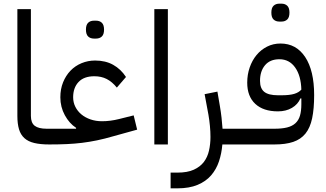

<svg xmlns="http://www.w3.org/2000/svg" viewBox="-20 -790 1783 1050"><path d="M249 0Q201 0 167.5 -8Q134 -16 113.5 -34.5Q93 -53 84 -83Q75 -113 75 -156V-740H149V-156Q149 -118 170 -102Q191 -86 235 -86H270V-20L250 0Z M250 -66 270 -86H396V-91Q359 -115 334.5 -160Q310 -205 310 -258Q310 -303 325 -340Q340 -377 365.5 -403.5Q391 -430 426 -444.5Q461 -459 500 -459Q557 -459 599 -435.5Q641 -412 669 -369L619 -311Q593 -343 563.5 -358Q534 -373 496 -373Q439 -373 409.5 -341.5Q380 -310 380 -258Q380 -230 392 -206Q404 -182 425 -164.5Q446 -147 475 -137Q504 -127 538 -127Q583 -127 631 -139L711 -159L730 -81L600 -45Q552 -31 511 -22.5Q470 -14 429.5 -9Q389 -4 345.5 -2Q302 0 250 0ZM494 -579Q474 -579 462 -590.5Q450 -602 450 -628Q450 -654 462 -665.5Q474 -677 494 -677H505Q525 -677 537 -665.5Q549 -654 549 -628Q549 -602 537 -590.5Q525 -579 505 -579Z M824 -740H898V0H824Z M913 154H950Q1005 154 1040 138Q1075 122 1095 95.5Q1115 69 1123 33.5Q1131 -2 1131 -41Q1131 -70 1128 -101.5Q1125 -133 1120 -162L1099 -275L1169 -289L1182 -213Q1188 -178 1191.5 -147Q1195 -116 1197 -86H1292V-20L1272 0H1196Q1192 49 1177.5 92.5Q1163 136 1134.5 169Q1106 202 1060.5 221Q1015 240 950 240H913Z M1272 -66 1292 -86H1481Q1522 -86 1550 -93Q1578 -100 1595.5 -116Q1613 -132 1620.5 -157.5Q1628 -183 1628 -220V-252H1623Q1609 -219 1576.5 -200Q1544 -181 1500 -181Q1420 -181 1376 -222Q1332 -263 1332 -338Q1332 -382 1345.5 -421Q1359 -460 1383 -489Q1407 -518 1440.5 -535Q1474 -552 1514 -552Q1600 -552 1649 -478Q1698 -404 1698 -270Q1698 -195 1687 -143Q1676 -91 1650.5 -59.5Q1625 -28 1583.5 -14Q1542 0 1481 0H1272ZM1520 -269Q1563 -269 1588.5 -276.5Q1614 -284 1628 -300Q1626 -376 1594 -421Q1562 -466 1508 -466Q1457 -466 1429.5 -433.5Q1402 -401 1402 -348Q1402 -306 1425.5 -287.5Q1449 -269 1500 -269ZM1508 -672Q1488 -672 1476 -683.5Q1464 -695 1464 -721Q1464 -747 1476 -758.5Q1488 -770 1508 -770H1519Q1539 -770 1551 -758.5Q1563 -747 1563 -721Q1563 -695 1551 -683.5Q1539 -672 1519 -672Z"/></svg>

Font: IBM Plex Sans Arabic
Style: Regular
Weight: 400
Designer: Mike Abbink, Paul van der Laan, Pieter van Rosmalen, Wael Morcos, Khajak Apelian
Foundry: Bold Monday
Version: Version 1.005